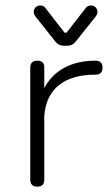

<svg xmlns="http://www.w3.org/2000/svg" viewBox="-20 -700 417 720"><path d="M131 -679.5C131 -679.5 131 -679.5 131 -679.5C139 -679.5 145.5 -676.5 150 -670.5C150 -670.5 150 -670.5 150 -670.5C150 -670.5 222 -577.5 222 -577.5C222 -577.5 229.5 -577.5 229.5 -577.5C229.5 -577.5 302 -670.5 302 -670.5C306.5 -676.5 312.5 -679.5 321 -679.5C321 -679.5 321 -679.5 321 -679.5C327.5 -679.5 333.5 -677 338.5 -672.5C343 -668 345.5 -662 345.5 -655C345.5 -655 345.5 -655 345.5 -655C345.5 -652.5 345 -649.5 344 -647C343 -644.5 341.5 -642 340 -639.5C340 -639.5 340 -639.5 340 -639.5C340 -639.5 263 -543 263 -543C255 -533.5 245 -528.5 233.5 -528.5C233.5 -528.5 233.5 -528.5 233.5 -528.5C233.5 -528.5 218.5 -528.5 218.5 -528.5C206.5 -528.5 196.5 -533.5 188.5 -543C188.5 -543 188.5 -543 188.5 -543C188.5 -543 112 -639.5 112 -639.5C110.5 -642 109 -644.5 108 -647C107 -649.5 106.5 -652.5 106.5 -655C106.5 -655 106.5 -655 106.5 -655C106.5 -662 109 -668 113.5 -672.5C118 -677 124 -679.5 131 -679.5ZM120 0C120 0 120 0 120 0C102.5 0 93.5 -9 93.5 -26.5C93.5 -26.5 93.5 -26.5 93.5 -26.5C93.5 -26.5 93.5 -446.5 93.5 -446.5C93.5 -464 102.5 -472.5 120 -472.5C120 -472.5 120 -472.5 120 -472.5C137.5 -472.5 146 -464 146 -446.5C146 -446.5 146 -446.5 146 -446.5C146 -446.5 146 -369.5 146 -369.5C163.5 -403 188.5 -428.5 221.5 -446C254 -463.5 293 -472.5 338 -472.5C338 -472.5 338 -472.5 338 -472.5C355.5 -472.5 364.5 -464 364.5 -446.5C364.5 -446.5 364.5 -446.5 364.5 -446.5C364.5 -429 355.5 -420 338 -420C338 -420 338 -420 338 -420C278.5 -420 232.5 -406.5 200 -380C167.5 -353 149.5 -314.5 146 -265C146 -265 146 -265 146 -265C146 -265 146 -26.5 146 -26.5C146 -9 137.5 0 120 0Z"/></svg>

Font: Jura-Fortis-Regular
Style: Regular
Weight: 500
Designer: Daniel Johnson, Alexei Vanyashin, Mirko Velimirovic
Foundry: Daniel Johnson
Version: ""